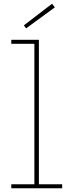

<svg xmlns="http://www.w3.org/2000/svg" viewBox="-20 -1002 380 1022"><path d="M187 -21H311V0H40V-21H163V-769H40V-790H187ZM257 -982 272 -963 119 -851 107 -867Z"/></svg>

Font: Hepta Slab ExtraLight ExtraLight
Style: Regular
Weight: 250
Version: Version 1.102